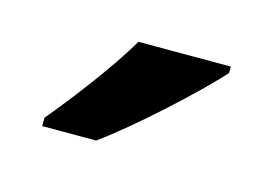

<svg xmlns="http://www.w3.org/2000/svg" viewBox="-40 -831 410 289"><g transform="rotate(15 165.5 -686.0)"><path d="M291 -756V-766H147C121 -721 71 -656 40 -619V-606H124C173 -641 258 -719 291 -756Z"/></g></svg>

Font: Noto Sans Gurmukhi SemiBold
Style: Regular
Weight: 600
Designer: Jelle Bosma - Monotype Design Team
Foundry: Monotype Imaging Inc.
Version: Version 2.004